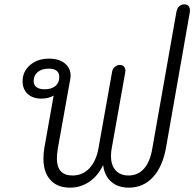

<svg xmlns="http://www.w3.org/2000/svg" viewBox="-20 -854 894 884"><path d="M180 -123Q180 -149 184 -172L227 -414Q204 -400 170 -400Q131 -400 107.5 -421.5Q84 -443 84 -480Q84 -525 118.5 -554.5Q153 -584 206 -584Q251 -584 278 -562.5Q305 -541 305 -506Q305 -497 303 -487L246 -169Q242 -141 242 -124Q242 -46 314 -46Q360 -46 391 -78.5Q422 -111 433 -169L496 -523Q498 -537 508.5 -546Q519 -555 532 -555Q545 -555 552 -546Q559 -537 557 -523L494 -169Q491 -153 491 -136Q491 -93 512.5 -69.5Q534 -46 572 -46Q615 -46 643 -77.5Q671 -109 681 -169L792 -798Q795 -815 804.5 -824.5Q814 -834 828 -834Q843 -834 849.5 -824.5Q856 -815 854 -798L744 -172Q728 -85 683.5 -37.5Q639 10 573 10Q523 10 492 -17.5Q461 -45 455 -93H454Q431 -44 391 -17Q351 10 302 10Q244 10 212 -25.5Q180 -61 180 -123ZM253 -499Q253 -538 204 -538Q173 -538 154 -522.5Q135 -507 135 -482Q135 -443 186 -443Q217 -443 235 -458Q253 -473 253 -499Z"/></svg>

Font: Kodchasan Light
Style: Italic
Weight: 300
Italic angle: -10°
Version: Version 1.000; ttfautohint (v1.6)